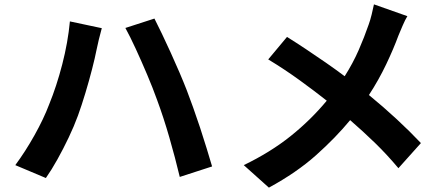

<svg xmlns="http://www.w3.org/2000/svg" viewBox="-20 -808 2040 879"><path d="M205 -330Q239 -413 265 -513.5Q291 -614 300 -710L446 -679Q440 -658 432.5 -627Q425 -596 422 -580Q415 -544 401.5 -491.5Q388 -439 371 -382.5Q354 -326 337 -279Q319 -230 294.5 -178.5Q270 -127 243 -78.5Q216 -30 190 7L50 -52Q96 -114 138 -189Q180 -264 205 -330ZM699 -351Q680 -404 654 -465.5Q628 -527 601.5 -584.5Q575 -642 554 -680L687 -723Q702 -694 721.5 -653Q741 -612 762 -566Q783 -520 802 -475.5Q821 -431 835 -395Q848 -361 864 -316.5Q880 -272 896 -223.5Q912 -175 926 -129Q940 -83 951 -46L803 2Q782 -86 755.5 -178Q729 -270 699 -351Z M1692 -788 1845 -734Q1835 -718 1823 -690Q1811 -662 1804 -645Q1782 -585 1748 -513.5Q1714 -442 1669 -373Q1735 -319 1796 -262.5Q1857 -206 1907 -153L1804 -38Q1752 -100 1697.5 -153Q1643 -206 1583 -258Q1517 -178 1427.5 -98Q1338 -18 1211 51L1096 -52Q1218 -111 1310 -184.5Q1402 -258 1476 -347Q1423 -389 1353.5 -439.5Q1284 -490 1208 -536L1294 -639Q1334 -614 1380 -583.5Q1426 -553 1472 -521Q1518 -489 1558 -459Q1596 -519 1622 -578.5Q1648 -638 1668 -696Q1675 -715 1681.5 -741.5Q1688 -768 1692 -788Z"/></svg>

Font: Noto IKEA Simplified Chinese
Style: Bold
Weight: 700
Designer: Monotype Design Team
Foundry: Monotype Imaging Inc.
Version: Version 1.100